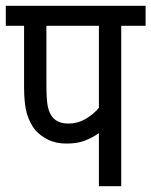

<svg xmlns="http://www.w3.org/2000/svg" viewBox="-20 -642 522 662"><path d="M398 -553V0H321V-183Q300 -168 273.5 -157.5Q247 -147 210 -147Q172 -147 145.5 -160.5Q119 -174 102 -193Q82 -218 72.5 -251Q63 -284 63 -343V-553H0V-622H482V-553ZM321 -553H140V-352Q140 -297 145 -274Q150 -251 162 -237Q180 -216 216 -216Q248 -216 274.5 -231.5Q301 -247 321 -270Z"/></svg>

Font: Noto Sans Devanagari Condensed
Style: Regular
Weight: 400
Width: 3
Designer: Jelle Bosma - Monotype Design Team
Foundry: Monotype Imaging Inc.
Version: Version 2.004; ttfautohint (v1.8.4.7-5d5b)